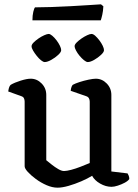

<svg xmlns="http://www.w3.org/2000/svg" viewBox="-20 -864 639 888"><path d="M246 4Q222 4 195.5 -7.5Q169 -19 146 -36Q123 -53 108.5 -69Q94 -85 94 -95V-394Q94 -402 91 -409Q88 -416 79 -419L18 -441Q20 -455 23 -462Q26 -469 30 -472Q47 -482 75.5 -491Q104 -500 122 -500Q151 -500 172.5 -478Q194 -456 194 -425V-123Q205 -114 219.5 -102.5Q234 -91 249.5 -82Q265 -73 276 -73Q288 -73 309 -78.5Q330 -84 353 -93Q376 -102 395 -110V-394Q395 -402 391.5 -409Q388 -416 379 -419L307 -444Q308 -455 311 -462.5Q314 -470 317 -472Q328 -478 348 -484.5Q368 -491 389.5 -495.5Q411 -500 423 -500Q452 -500 473.5 -478Q495 -456 495 -425V-71L570 -62Q572 -59 575 -52Q578 -45 578 -36Q572 -27 557 -19Q542 -11 525 -5.5Q508 0 496 0Q469 0 443 -15Q417 -30 406 -51Q385 -38 356 -25.5Q327 -13 297.5 -4.5Q268 4 246 4ZM386 -577Q379 -577 368.5 -585.5Q358 -594 348 -606Q338 -618 331.5 -630.5Q325 -643 325 -650Q325 -658 334.5 -667.5Q344 -677 357 -686Q370 -695 383 -701Q396 -707 403 -707Q411 -707 420.5 -698.5Q430 -690 439.5 -677.5Q449 -665 455 -652.5Q461 -640 461 -632Q461 -623 447 -610Q433 -597 415.5 -587Q398 -577 386 -577ZM187 -577Q180 -577 170 -585Q160 -593 150 -605.5Q140 -618 133 -630Q126 -642 126 -650Q126 -658 135.5 -667.5Q145 -677 158 -686Q171 -695 184.5 -701Q198 -707 205 -707Q212 -707 222 -698.5Q232 -690 241.5 -677.5Q251 -665 257 -652.5Q263 -640 263 -632Q263 -623 249 -610Q235 -597 217 -587Q199 -577 187 -577ZM130 -770Q130 -793 134 -809.5Q138 -826 142 -830Q174 -830 218.5 -831.5Q263 -833 309 -835.5Q355 -838 392 -840.5Q429 -843 447 -844L458 -835Q457 -813 453 -795.5Q449 -778 446 -770Z"/></svg>

Font: Texturina Medium 12pt Medium
Style: Regular
Weight: 500
Version: Version 1.002